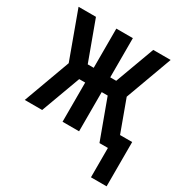

<svg xmlns="http://www.w3.org/2000/svg" viewBox="-163 -654 901 946"><g transform="rotate(30 287.5 -181.5)"><path d="M486 167V0H438L356 -223H322V0H228V-223H194L112 0H13L110 -265L13 -530H112L194 -307H228V-530H322V-307H356L438 -530H537L440 -265L506 -85H575V167Z"/></g></svg>

Font: Lode Dark
Style: Bold
Weight: 700
Monospace: yes
Designer: Belleve Invis
Foundry: Belleve Invis
Version: Version 29.2.0; ttfautohint (v1.8.3)